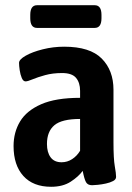

<svg xmlns="http://www.w3.org/2000/svg" viewBox="-20 -709 505 736"><path d="M176 7Q107 7 69.5 -34.5Q32 -76 32 -149Q32 -202 57 -243.5Q82 -285 138 -309.5Q194 -334 287 -334V-361Q287 -392 271.5 -410.5Q256 -429 218 -429Q182 -429 153 -421Q124 -413 105 -405Q86 -397 78 -397Q69 -397 63.5 -410Q58 -423 55.5 -440Q53 -457 53 -468Q53 -481 78.5 -495.5Q104 -510 144 -520Q184 -530 226 -530Q325 -530 370 -484.5Q415 -439 415 -365V-164Q415 -100 420 -72Q425 -44 425 -31Q425 -21 413.5 -15Q402 -9 386 -5.5Q370 -2 355 -0.5Q340 1 333 1Q316 1 309.5 -11Q303 -23 297 -54Q281 -32 251 -12.5Q221 7 176 7ZM216 -87Q238 -87 256.5 -99Q275 -111 287 -131V-253Q217 -253 188.5 -229Q160 -205 160 -157Q160 -125 174 -106Q188 -87 216 -87ZM122 -602Q96 -602 96 -639V-652Q96 -689 122 -689H343Q369 -689 369 -652V-639Q369 -602 343 -602Z"/></svg>

Font: Asap Condensed SemiBold
Style: Regular
Weight: 600
Width: 3
Designer: Pablo Cosgaya
Foundry: Omnibus-Type
Version: Version 3.001; ttfautohint (v1.8.4.7-5d5b)